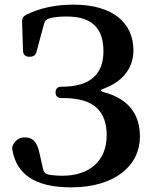

<svg xmlns="http://www.w3.org/2000/svg" viewBox="-20 -781 657 826"><path d="M286 25C476 25 582 -70 582 -193C582 -282 540 -354 428 -384C410 -389 409 -394 427 -400C513 -432 554 -493 554 -564C554 -683 465 -761 297 -761C218 -761 149 -746 92 -717C79 -710 75 -701 75 -687L79 -562C80 -546 89 -537 105 -537H109C123 -537 133 -543 137 -558L169 -677C172 -690 179 -698 192 -702C215 -708 240 -710 267 -710C382 -710 425 -653 425 -560C425 -460 366 -408 247 -408H244C228 -408 219 -399 219 -384C219 -368 228 -359 244 -359H254C383 -359 439 -303 439 -199C439 -88 364 -25 249 -25C226 -25 205 -27 188 -30C175 -33 168 -41 165 -55L151 -117C140 -173 120 -190 86 -190C68 -190 51 -182 39 -163C32 -152 31 -143 34 -132C53 -32 129 25 286 25Z"/></svg>

Font: 寒蝉锦书宋Pro Soft
Style: Regular
Weight: 700
Designer: 寒蝉锦书宋{Warren} 思源宋体{Ryoko NISHIZUKA 西塚涼子 (kana & ideographs); Frank Grießhammer (Latin, Greek & Cyrillic); Wenlong ZHANG 
Foundry: Adobe & ChillType
Version: Version 2.000;Glyphs 3.1.1 (3135)